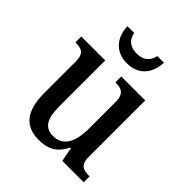

<svg xmlns="http://www.w3.org/2000/svg" viewBox="-208 -876 1015 1015"><g transform="rotate(45 299.5 -368.5)"><path d="M293 -606C384 -606 427 -672 429 -747H380C369 -699 338 -679 293 -679C247 -679 216 -699 206 -747H156C158 -672 201 -606 293 -606ZM249 10C310 10 360 -7 396 -79H401L416 0H576V-44H572C532 -44 500 -52 500 -111V-536H321V-492H324C363 -492 395 -483 395 -421V-218C395 -122 363 -58 289 -58C221 -58 201 -107 201 -196V-536H22V-492H25C67 -492 95 -482 95 -423V-186C95 -50 149 10 249 10Z"/></g></svg>

Font: Noto Serif Armenian SemiCondensed Medium
Style: Regular
Weight: 500
Width: 4
Designer: Monotype Design Team
Foundry: Monotype Imaging Inc.
Version: Version 2.008